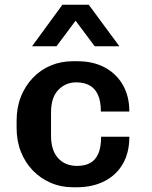

<svg xmlns="http://www.w3.org/2000/svg" viewBox="-20 -779 640 809"><path d="M286 10Q237 10 194 -8.5Q151 -27 118.5 -60.5Q86 -94 68 -139.5Q50 -185 50 -240V-271Q50 -326 68 -371.5Q86 -417 118.5 -451Q151 -485 194 -503Q237 -521 287 -521H306Q373 -521 422 -494.5Q471 -468 498 -420.5Q525 -373 525 -309H405Q405 -353 392.5 -380Q380 -407 357 -419.5Q334 -432 301 -432Q257 -432 226 -400.5Q195 -369 195 -305V-207Q195 -146 224.5 -113Q254 -80 305 -80Q337 -80 359.5 -92Q382 -104 394 -131Q406 -158 406 -203H525Q525 -135 497 -87.5Q469 -40 419 -15Q369 10 304 10ZM115 -584 243 -759H354L483 -584H379L261 -742H336L218 -584Z"/></svg>

Font: Chivo Mono SemiBold
Style: Regular
Weight: 600
Monospace: yes
Designer: Hector Gatti
Foundry: Omnibus-Type
Version: Version 1.008